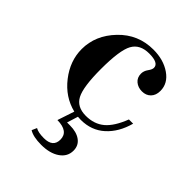

<svg xmlns="http://www.w3.org/2000/svg" viewBox="-198 -568 900 900"><g transform="rotate(45 252.5 -118.0)"><path d="M288 -435Q227 -435 203 -391.5Q179 -348 179 -224Q179 -105 202 -61.5Q225 -18 284 -18Q339 -18 375.5 -48.5Q412 -79 439 -149H467Q447 -75 399 -31.5Q351 12 281 12Q278 12 271 11.5Q264 11 261 11L244 66H263Q307 66 333 85Q359 104 359 138Q359 178 324 202Q289 226 232 226Q179 226 152 209L163 184Q181 195 219 195Q279 195 279 145Q279 91 204 90L232 6Q154 -13 101.5 -80.5Q49 -148 49 -226Q49 -317 118.5 -389.5Q188 -462 289 -462Q356 -462 402.5 -430Q449 -398 449 -348Q449 -319 432.5 -302Q416 -285 389 -285Q363 -285 345 -300Q327 -315 327 -341Q327 -359 339 -375.5Q351 -392 351 -403Q351 -435 288 -435Z"/></g></svg>

Font: Libre Bodoni
Style: Regular
Weight: 400
Designer: Pablo Impallari, Rodrigo Fuenzalida
Foundry: Pablo Impallari, Rodrigo Fuenzalida
Version: Version 1.001